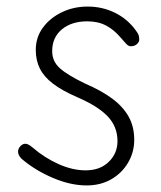

<svg xmlns="http://www.w3.org/2000/svg" viewBox="-20 -557 490 585"><path d="M394 -464Q400 -456 402 -451Q404 -446 404 -440Q405 -433 401.5 -427.5Q398 -422 392 -419Q386 -416 379 -416Q371 -416 364 -424Q357 -432 348 -442Q328 -466 303.5 -479Q279 -492 246 -492Q198 -492 168.5 -467.5Q139 -443 139 -401Q139 -370 162.5 -349Q186 -328 240 -302Q289 -281 322 -256.5Q355 -232 372 -201.5Q389 -171 389 -131Q389 -93 370 -61Q351 -29 318.5 -10.5Q286 8 244 8Q195 8 141 -15Q87 -38 46 -73Q40 -79 37.5 -84.5Q35 -90 35 -95Q35 -104 42 -111.5Q49 -119 57 -119Q62 -119 67.5 -116Q73 -113 80 -107Q116 -76 158.5 -57Q201 -38 241 -38Q285 -38 311.5 -64Q338 -90 338 -127Q338 -171 308 -202.5Q278 -234 215 -261Q169 -281 141.5 -302Q114 -323 101.5 -348Q89 -373 89 -405Q89 -443 110.5 -472.5Q132 -502 168 -519.5Q204 -537 247 -537Q292 -537 330.5 -518Q369 -499 394 -464Z"/></svg>

Font: Playpen Sans ExtraLight
Style: Regular
Weight: 250
Designer: Laura Meseguer, Veronika Burian, José Scaglione
Foundry: TypeTogether
Version: Version 1.001